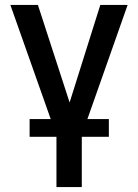

<svg xmlns="http://www.w3.org/2000/svg" viewBox="-20 -550 553 769"><path d="M131.8 -530.3 258.8 -139.6 381.8 -530.3H491.2L330.1 -73.2H416V-2H307.6V199.2H206.1V-2H98.6V-73.2H183.1L21.5 -530.3Z"/></svg>

Font: Pretendard JP Medium
Style: Regular
Weight: 500
Designer: Base glyphs from Inter by Rasmus Andersson; Hangeul glyphs from Noto Sans CJK(Source Han Sans) by Jang Soo-young and Kan
Foundry: Kil Hyung-jin
Version: Version 1.309